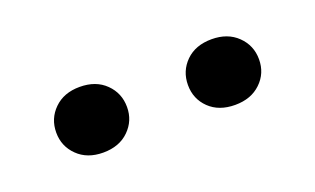

<svg xmlns="http://www.w3.org/2000/svg" viewBox="-32 -823 509 310"><g transform="rotate(-20 223.0 -668.5)"><path d="M48.3 -668.5Q48.3 -692.4 64.9 -708.7Q81.5 -725.1 108.9 -725.1Q136.7 -725.1 153.3 -708.7Q169.9 -692.4 169.9 -668.5Q169.9 -645 153.3 -628.7Q136.7 -612.3 108.9 -612.3Q81.5 -612.3 64.9 -628.7Q48.3 -645 48.3 -668.5ZM274.4 -668Q274.4 -691.9 291 -708.3Q307.6 -724.6 335.4 -724.6Q362.8 -724.6 379.6 -708.3Q396.5 -691.9 396.5 -668Q396.5 -644 379.6 -627.9Q362.8 -611.8 335.4 -611.8Q307.6 -611.8 291 -627.9Q274.4 -644 274.4 -668Z"/></g></svg>

Font: Vazirmatn FD Medium
Style: Regular
Weight: 500
Designer: Saber Rastikerdar
Foundry: Saber Rastikerdar
Version: Version 33.003